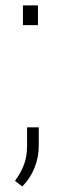

<svg xmlns="http://www.w3.org/2000/svg" viewBox="-20 -548 225 699"><path d="M63.5 -456.5V-528.3H118.2V-456.5ZM61 130.9 34.7 110.4Q57.1 79.6 67.9 49.8Q78.6 20 78.6 -17.1V-84.5H121.1V-18.1Q121.1 25.9 105.2 64.2Q89.4 102.5 61 130.9Z"/></svg>

Font: Roboto Slab ExtraLight
Style: Regular
Weight: 250
Designer: Google
Version: Version 2.000; ttfautohint (v1.8.1.43-b0c9)